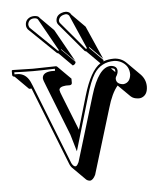

<svg xmlns="http://www.w3.org/2000/svg" viewBox="-52 -705 698 820"><g transform="rotate(-5 296.5 -295.0)"><path d="M124 -652.8Q138.7 -652.3 144 -647Q146.5 -644 147.9 -642.1L204.6 -585.4L282.7 -446.3L226.1 -502.9Q227.1 -501 227.1 -499L283.7 -442.4Q282.2 -431.6 270.5 -428.2L213.9 -484.9Q209.5 -485.8 207 -487.8L92.8 -598.1Q85.9 -606.9 85.9 -617.2Q85.9 -641.1 108.9 -650.4Q116.7 -652.8 124 -652.8ZM259.8 -659.2Q271 -658.7 278.3 -652.3Q281.2 -648.4 283.2 -645L339.4 -588.4L402.3 -445.3L345.7 -502Q347.2 -498.5 347.2 -496.1L403.3 -439.5Q402.8 -436.5 401.9 -434.1Q421.9 -441.9 448.2 -441.9Q478.5 -440.9 499.5 -420.4L556.2 -363.8Q577.1 -341.8 577.6 -312.5Q577.6 -274.4 549.8 -265.1Q543.5 -263.2 537.6 -263.7Q516.6 -264.2 504.4 -275.9L453.6 -326.2Q427.7 -295.9 409.7 -233.4L324.7 45.4Q314 67.4 300.8 68.4Q291 67.4 284.7 62L228 5.4Q222.7 -0.5 219.2 -8.8L86.4 -345.2H75.7L19 -401.9Q13.7 -402.3 10.7 -405.3Q9.3 -407.7 8.8 -409.2V-429.2L12.2 -431.2Q13.2 -431.2 99.1 -429.2L199.2 -431.2L203.1 -429.2L259.8 -372.6V-353.5Q258.8 -346.2 250.5 -345.2H233.4Q205.1 -342.8 204.6 -328.6Q205.1 -321.3 214.4 -299.3L272.5 -152.8L314 -293.9Q345.2 -399.9 388.7 -427.2L333 -482.9Q328.6 -483.9 326.2 -485.8L224.1 -606.9Q218.3 -613.8 217.8 -623Q217.8 -647.5 242.7 -656.2Q251 -659.2 259.8 -659.2ZM448.7 -384.3Q449.2 -387.2 449.2 -389.2Q448.7 -395.5 446.3 -397.9Q441.4 -401.4 431.2 -401.9ZM431.2 -412.1Q458 -410.6 459 -389.2Q459 -377 450.2 -363.8Q448.2 -359.4 448.2 -356Q448.2 -335 472.2 -330.6Q476.6 -329.6 481 -330.1Q508.3 -335 511.2 -369.1Q511.2 -407.2 477.1 -424.8Q462.9 -431.6 448.2 -432.1Q391.1 -432.1 361.3 -385.7Q341.3 -354 323.7 -291L255.9 -61.5L234.4 -134.8L148.9 -352.1Q138.2 -377.4 138.2 -385.3Q139.6 -409.7 176.3 -412.1H176.8H192.9V-420.9Q133.8 -418.9 99.1 -418.9Q69.3 -418.9 19 -420.9V-412.1H29.8Q66.9 -412.1 85 -374.5Q88.4 -366.7 92.3 -357.4L228 -12.7Q235.4 1.5 244.1 2Q251 2 257.3 -12.2Q258.3 -13.7 258.8 -14.6L343.3 -293Q378.9 -411.1 431.2 -412.1ZM259.8 -648.9Q231 -646 228 -623Q229 -617.2 231 -614.3L333 -493.2Q335.9 -495.1 336.9 -496.6L336.4 -498L273.9 -641.1Q268.6 -648.4 259.8 -648.9ZM124 -643.1Q101.6 -643.1 96.7 -622.6Q96.2 -619.1 96.2 -617.2Q97.2 -610.4 100.6 -605L213.9 -495.1Q216.3 -497.1 216.8 -498.5L139.2 -637.2Q134.3 -643.1 124 -643.1Z"/></g></svg>

Font: Linux Biolinum Shadow O
Style: Regular
Weight: 400
Designer: Philipp H. Poll
Foundry: Philipp H. Poll
Version: Version 1.0.4